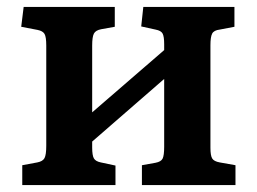

<svg xmlns="http://www.w3.org/2000/svg" viewBox="-20 -532 738 552"><path d="M44 0V-57L87 -65Q103 -68 108 -77.5Q113 -87 113 -113V-401Q113 -426 108 -434.5Q103 -443 88 -446L41 -455L48 -512H310V-455L271 -448Q255 -445 250 -435.5Q245 -426 245 -401V-209L452 -388V-405Q452 -427 447.5 -435.5Q443 -444 427 -447L386 -456L392 -512H654V-455L612 -447Q595 -445 590 -435.5Q585 -426 585 -402V-107Q585 -85 590 -76.5Q595 -68 612 -65L657 -57V0H388V-57L427 -64Q443 -67 447.5 -76Q452 -85 452 -110V-305L245 -125V-108Q245 -85 250 -76.5Q255 -68 270 -65L312 -56V0Z"/></svg>

Font: Literata 18pt SemiBold
Style: Regular
Weight: 600
Designer: Latin by Veronika Burian and Jose Scaglione. Greek by Irene Vlachou. Cyrillic by Vera Evstafieva.
Foundry: TypeTogether
Version: Version 3.103;gftools[0.9.29]